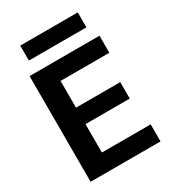

<svg xmlns="http://www.w3.org/2000/svg" viewBox="-209 -989 988 1101"><g transform="rotate(-30 285.5 -439.0)"><path d="M61 0V-700H524V-587H201V-410H494V-301H201V-113H524V0ZM102 -779V-878H483V-779Z"/></g></svg>

Font: DM Sans 28pt ExtraBold
Style: Regular
Weight: 800
Version: Version 4.004;gftools[0.9.30]